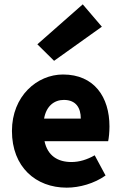

<svg xmlns="http://www.w3.org/2000/svg" viewBox="-20 -852 560 884"><path d="M287 12C346 12 414 -7 466 -44L416 -137C381 -117 345 -106 309 -106C246 -106 199 -135 185 -202H478C481 -216 484 -242 484 -270C484 -405 414 -509 270 -509C151 -509 35 -410 35 -249C35 -83 145 12 287 12ZM183 -306C193 -364 230 -392 274 -392C330 -392 352 -355 352 -306ZM229 -572 449 -729 361 -832 152 -648Z"/></svg>

Font: DAIFUKU Sans
Style: Bold
Weight: 700
Designer: Original font ‘Source Han Sans JP’ : Paul D. Hunt
Foundry: Daifuku
Version: Version 1.000